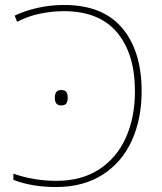

<svg xmlns="http://www.w3.org/2000/svg" viewBox="-20 -744 654 774"><path d="M34 -19V-44Q116 -15 208 -15Q309 -15 380 -61.5Q451 -108 487.5 -189.5Q524 -271 524 -376Q524 -527 452 -613Q380 -699 237 -699Q189 -699 139.5 -688.5Q90 -678 49 -656L39 -681Q81 -701 132.5 -712.5Q184 -724 238 -724Q394 -724 472.5 -631Q551 -538 551 -376Q551 -265 511.5 -177.5Q472 -90 394 -40Q316 10 206 10Q109 10 34 -19ZM226 -381Q242 -381 247.5 -373Q253 -365 253 -350Q253 -335 247.5 -327Q242 -319 226 -319Q201 -319 201 -350Q201 -381 226 -381Z"/></svg>

Font: Noto Sans UI Thin
Style: Regular
Weight: 250
Designer: Monotype Design Team
Foundry: Monotype Imaging Inc.
Version: Version 1.001